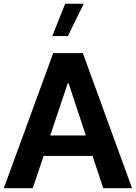

<svg xmlns="http://www.w3.org/2000/svg" viewBox="-20 -988 713 1008"><path d="M209 -169.4 151.9 0H0L259.3 -709H415L673.3 0H522L465.8 -169.4ZM335.4 -549.8 243.7 -276.9H430.7L340.3 -549.8ZM322.3 -968.3H419.9L336.4 -798.8H254.4Z"/></svg>

Font: Estedad-FD Bold
Style: Regular
Weight: 700
Designer: Amin Abedi
Version: Version 7.3